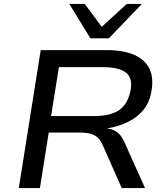

<svg xmlns="http://www.w3.org/2000/svg" viewBox="-20 -961 849 981"><path d="M76 0 188 -705H522Q610 -705 666 -680.5Q722 -656 744.5 -608Q767 -560 752 -485Q742 -435 712 -398.5Q682 -362 635 -338.5Q588 -315 527 -305L531 -304L543 -302Q566 -296 583.5 -281.5Q601 -267 616 -234L721 0H602L505 -219Q494 -245 478 -259Q462 -273 439 -278.5Q416 -284 379 -284H229L184 0ZM241 -368H459Q546 -368 589 -398.5Q632 -429 646 -494Q660 -560 625 -589Q590 -618 503 -618H281ZM442 -765 334 -941H413L500 -824L628 -941H705L536 -765Z"/></svg>

Font: Nunito Sans 7pt SemiExpanded Medium
Style: Italic
Weight: 500
Width: 6
Italic angle: -9°
Designer: Vernon Adams
Foundry: Vernon Adams
Version: Version 3.101;gftools[0.9.27]